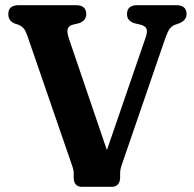

<svg xmlns="http://www.w3.org/2000/svg" viewBox="-20 -720 747 740"><path d="M469.5 -665.5Q469.5 -700 509 -700H659.5Q699 -700 699 -665.5Q699 -643 673 -631L654.5 -624.5Q641 -619 633.2 -608Q625.5 -597 616.5 -571L458.5 -111.5Q451 -90 447 -77.5Q443 -65 443 -53V-36Q443 -18.5 434.2 -9.2Q425.5 0 411.5 0H295.5Q264 0 264 -37V-54.5Q264 -63.5 260.5 -74Q257 -84.5 252.5 -97.5L85.5 -582Q79 -600.5 72.2 -609.2Q65.5 -618 52.5 -624L35 -630Q12 -640.5 12 -665.5Q12 -700 52 -700H272.5Q312.5 -700 312.5 -665.5Q312.5 -641.5 286 -631L257 -624Q244 -619 240.8 -607.5Q237.5 -596 245.5 -571.5L392 -141.5L542 -577.5Q548.5 -597.5 545 -608Q541.5 -618.5 525 -624L496 -631Q483.5 -636 476.5 -644Q469.5 -652 469.5 -665.5Z"/></svg>

Font: Fraunces 72pt S100 SemiBold
Style: Regular
Weight: 600
Version: Version 1.000; ttfautohint (v1.8.3)